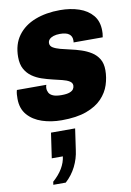

<svg xmlns="http://www.w3.org/2000/svg" viewBox="-117 -764 848 1246"><g transform="rotate(-10 307.0 -141.5)"><path d="M257 10Q188 10 129 -9.5Q70 -29 34 -70.5Q-2 -112 -2 -177Q-2 -193 -1 -206.5Q0 -220 4 -234H198Q196 -229 195 -223.5Q194 -218 194 -212Q194 -196 201.5 -182Q209 -168 228.5 -159.5Q248 -151 284 -151Q319 -151 337.5 -158Q356 -165 363 -176Q370 -187 370 -199Q370 -217 352.5 -228Q335 -239 306.5 -246Q278 -253 244 -261Q210 -269 175.5 -280.5Q141 -292 112.5 -312Q84 -332 66.5 -363.5Q49 -395 49 -443Q49 -527 90.5 -583.5Q132 -640 204.5 -668Q277 -696 369 -696Q438 -696 494 -677Q550 -658 583 -618.5Q616 -579 616 -517Q616 -509 615.5 -499Q615 -489 612 -474H420Q421 -479 421 -482V-489Q421 -515 402 -529.5Q383 -544 342 -544Q317 -544 299 -538Q281 -532 271.5 -521.5Q262 -511 262 -497Q262 -478 280 -467Q298 -456 327.5 -448Q357 -440 392 -432.5Q427 -425 462 -413.5Q497 -402 526.5 -383.5Q556 -365 574 -335.5Q592 -306 592 -261Q592 -213 576.5 -165Q561 -117 523.5 -77.5Q486 -38 421 -14Q356 10 257 10ZM130 413 133 393Q173 358 195.5 320Q218 282 223 242H150L174 77H333L313 216Q306 272 280.5 323Q255 374 212 413Z"/></g></svg>

Font: Chivo Mono Medium Black
Style: Italic
Weight: 900
Italic angle: -8.05°
Monospace: yes
Version: Version 1.008